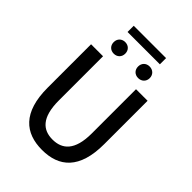

<svg xmlns="http://www.w3.org/2000/svg" viewBox="-290 -1166 1314 1314"><g transform="rotate(45 366.5 -509.5)"><path d="M367 13C530 13 640 -76 640 -316V-736H528V-308C528 -142 460 -88 367 -88C275 -88 209 -142 209 -308V-736H93V-316C93 -76 204 13 367 13ZM248 -800C281 -800 304 -823 304 -856C304 -889 281 -912 248 -912C215 -912 192 -889 192 -856C192 -823 215 -800 248 -800ZM210 -972H523V-1032H210ZM484 -800C517 -800 541 -823 541 -856C541 -889 517 -912 484 -912C451 -912 428 -889 428 -856C428 -823 451 -800 484 -800Z"/></g></svg>

Font: Noto Sans Japanese Medium
Style: Regular
Weight: 500
Designer: Ryoko NISHIZUKA (kana & ideographs); Paul D. Hunt (Latin, Greek & Cyrillic); Wenlong ZHANG (bopomofo); Sandoll Communica
Foundry: Adobe Systems Incorporated
Version: Version 1.000;PS 1;hotconv 1.0.78;makeotf.lib2.5.61930